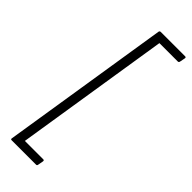

<svg xmlns="http://www.w3.org/2000/svg" viewBox="-277 -721 887 887"><g transform="rotate(45 167.0 -277.5)"><path d="M35 143Q29 143 30 136L161 -692Q163 -698 169 -698H328Q335 -698 334 -691L329 -665Q328 -657 321 -657H201L81 102H202Q208 102 207 110L202 137Q201 143 195 143Z"/></g></svg>

Font: Sofia Sans Semi Condensed Light
Style: Italic
Weight: 300
Italic angle: -9°
Version: Version 4.100